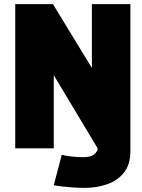

<svg xmlns="http://www.w3.org/2000/svg" viewBox="-20 -720 690 932"><path d="M391 192Q365 192 334.8 190Q304.5 188 278.8 185Q253 182 241 179L280 31Q292 35.5 322.8 39.2Q353.5 43 384 43Q421 43 437.5 29Q454 15 454 0L241 -355V0H54V-700H237L426 -390V-700H613V13Q613 78.5 581.8 117.8Q550.5 157 499.8 174.5Q449 192 391 192Z"/></svg>

Font: Trispace ExtraBold
Style: Regular
Weight: 800
Designer: Tyler Finck
Foundry: Etcetera Type Company
Version: Version 1.210; ttfautohint (v1.8.3)